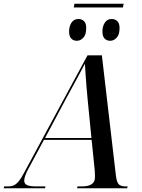

<svg xmlns="http://www.w3.org/2000/svg" viewBox="-79 -1011 763 1031"><path d="M585 -991 581 -971H317L321 -991ZM513 -792Q494 -792 482.5 -804Q471 -816 471 -842Q471 -870 484 -889.5Q497 -909 520 -909Q539 -909 551 -897.5Q563 -886 563 -860Q563 -825 547.5 -808.5Q532 -792 513 -792ZM334 -792Q315 -792 303.5 -804Q292 -816 292 -842Q292 -870 305 -889.5Q318 -909 342 -909Q360 -909 372 -897.5Q384 -886 384 -861Q384 -825 368.5 -808.5Q353 -792 334 -792ZM-59 0 -57 -10H-37Q-18 -10 -4.5 -16Q9 -22 23 -39.5Q37 -57 55 -92L391 -714H468L542 -80Q546 -38 556.5 -24Q567 -10 595 -10H606L604 0H335L337 -10H361Q431 -10 431 -59Q431 -67 430.5 -76Q430 -85 430 -93L413 -260H157L72 -102Q51 -62 51 -41Q51 -24 66.5 -17Q82 -10 116 -10H165L163 0ZM275 -480 163 -270H412L392 -473Q389 -502 386 -539.5Q383 -577 380.5 -612Q378 -647 377 -669Q360 -636 332.5 -585.5Q305 -535 275 -480Z"/></svg>

Font: Noto Serif Display SemiCondensed Medium
Style: Italic
Weight: 500
Width: 4
Italic angle: -12°
Designer: Monotype Design Team
Foundry: Monotype Imaging Inc.
Version: Version 2.009